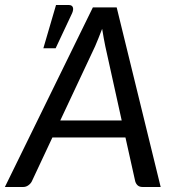

<svg xmlns="http://www.w3.org/2000/svg" viewBox="-52 -746 704 766"><path d="M0 0ZM589 0H517Q504.5 0 497.5 -6.2Q490.5 -12.5 487.5 -22.5L448.5 -197.5H157L75 -22.5Q70.5 -13.5 61.2 -6.8Q52 0 40.5 0H-32.5L318.5 -716.5H413.5ZM188.5 -265.5H433.5L368 -562Q365.5 -575.5 362 -593Q358.5 -610.5 355.5 -631Q348 -610.5 340.5 -592.8Q333 -575 327.5 -561.5ZM121 -553.5 171.5 -726H222.5Q235 -726 238.5 -717.2Q242 -708.5 236 -694L170 -553.5Z"/></svg>

Font: Lato
Style: Italic
Weight: 400
Italic angle: -7°
Designer: Lukasz Dziedzic
Foundry: tyPoland Lukasz Dziedzic
Version: Version 2.007; 2014-02-27